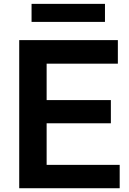

<svg xmlns="http://www.w3.org/2000/svg" viewBox="-20 -999 685 1019"><path d="M82 0V-786.1H605.5V-661.1H227.5V-467.8H568.4V-344.7H227.5V-124H615.2V0ZM147.5 -882.8V-978.5H537.1V-882.8Z"/></svg>

Font: Gothic A1 ExtraBold
Style: Regular
Weight: 800
Designer: HanYang I&C Co.,Ltd.
Foundry: HanYang I&C Co.,Ltd.
Version: Version 2.50